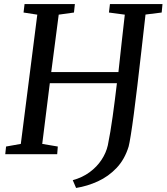

<svg xmlns="http://www.w3.org/2000/svg" viewBox="-20 -763 824 950"><path d="M356.5 167 340 128.5Q387.5 115.5 423.5 89Q459.5 62.5 482.2 28Q505 -6.5 513.5 -44Q526.5 -107.5 537.5 -186.8Q548.5 -266 558.5 -351.5H226.5L189 -51L266 -38L263 0H6L10 -38L83 -51L164.5 -690.5L96.5 -701L101.5 -743H350.5L346 -701L270.5 -690.5L233.5 -406.5H566Q574 -479 581.8 -551.2Q589.5 -623.5 597.5 -690.5L519 -701L524 -743H784L780 -701L700 -691Q689.5 -597 679.2 -508Q669 -419 659.8 -340.5Q650.5 -262 642.2 -199.2Q634 -136.5 627.2 -94.8Q620.5 -53 616.5 -38Q597 25.5 557 67.8Q517 110 464.8 134Q412.5 158 356.5 167Z"/></svg>

Font: Merriweather 28pt
Style: Italic
Weight: 400
Italic angle: -7.8°
Version: Version 2.101